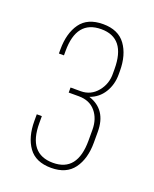

<svg xmlns="http://www.w3.org/2000/svg" viewBox="-95 -858 458 570"><g transform="rotate(20 134.0 -573.0)"><path d="M134 -800Q182 -800 205 -768.5Q228 -737 228 -686V-675Q228 -643 212.5 -618Q197 -593 169 -583Q228 -564 228 -494V-460Q228 -409 205 -377.5Q182 -346 134 -346Q85 -346 62.5 -377.5Q40 -409 40 -460V-481H56V-459Q56 -362 134 -362Q211 -362 211 -460V-494Q211 -529 192 -551.5Q173 -574 139 -574H107V-590H139Q171 -590 191.5 -615Q212 -640 211 -673V-686Q211 -784 134 -784Q56 -784 56 -687V-673H40V-686Q40 -737 62.5 -768.5Q85 -800 134 -800Z"/></g></svg>

Font: TypoPRO Bebas Neue
Style: Regular
Weight: 300
Designer: Ryoichi Tsunekawa
Foundry: Ryoichi Tsunekawa
Version: Version 001.003